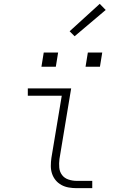

<svg xmlns="http://www.w3.org/2000/svg" viewBox="-20 -981 640 1001"><path d="M380 0Q359 0 338.5 -3.5Q318 -7 300.5 -16.5Q283 -26 270.5 -41Q258 -56 251.5 -75Q245 -94 245 -115.5Q245 -137 248 -158L302 -482H125V-520H351L290 -152Q287 -129 289 -107Q291 -85 303.5 -68.5Q316 -52 337 -45Q358 -38 380 -38H461V0ZM426 -633 438 -707H513L501 -633ZM196 -633 208 -707H283L271 -633ZM369 -792 343 -818 500 -961 531 -929Z"/></svg>

Font: Iosevka SS04 XLt Ex
Style: Italic
Weight: 200
Width: 7
Italic angle: -9°
Monospace: yes
Designer: Belleve Invis
Foundry: Belleve Invis
Version: Version 19.0.0; ttfautohint (v1.8.4)